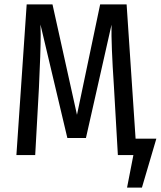

<svg xmlns="http://www.w3.org/2000/svg" viewBox="-20 -709 735 878"><path d="M695 -75 629 149H561L590 0H519L501 -313Q488 -507 490 -596L373 -78H288L165 -597L166 -551Q166 -473 158 -307L141 0H55L102 -689H220L332 -184L438 -689H559L600 -75Z"/></svg>

Font: Fira Sans Compressed
Style: Regular
Weight: 400
Width: 1
Designer: bBox Type GmbH & Carrois Corporate GbR & Edenspiekermann AG
Foundry: bBox Type GmbH & Carrois Corporate GbR & Edenspiekermann AG
Version: Version 4.301